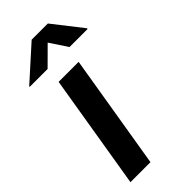

<svg xmlns="http://www.w3.org/2000/svg" viewBox="-244 -813 861 861"><g transform="rotate(-45 186.5 -382.5)"><path d="M22.5 0 112.8 -545.9H239.7L149.4 0ZM118.7 -621.6H4.9L5.9 -625.5L161.1 -765.1H263.7L373 -625.5L372.1 -621.6H257.8L202.6 -705.1Z"/></g></svg>

Font: Inter SemiBold
Style: Italic
Weight: 600
Italic angle: -9.3988°
Designer: Rasmus Andersson
Foundry: rsms
Version: Version 4.001;git-66647c0bb